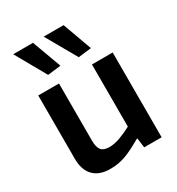

<svg xmlns="http://www.w3.org/2000/svg" viewBox="-191 -928 979 1059"><g transform="rotate(-30 298.0 -398.0)"><path d="M163 -611 53 -806H179L247 -621ZM358 -611 247 -806H374L441 -621ZM202 10Q132 10 95.5 -28Q59 -66 59 -137V-540H191V-177Q191 -134 206 -115.5Q221 -97 257 -97Q290 -97 326.5 -110.5Q363 -124 401 -144V-540H533V0H422L414 -61H410Q375 -41 348 -27.5Q321 -14 298 -6Q275 2 252 6Q229 10 202 10Z"/></g></svg>

Font: Encode Sans Narrow
Style: SemiBold
Weight: 600
Designer: Pablo Impallari, Andres Torresi
Foundry: Pablo Impallari, Andres Torresi
Version: Version 1.000; ttfautohint (v1.00) -l 8 -r 50 -G 200 -x 14 -